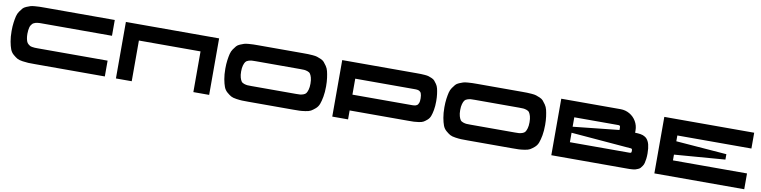

<svg xmlns="http://www.w3.org/2000/svg" viewBox="-14 -1521 9283 2343"><g transform="rotate(10 4628.0 -350.0)"><path d="M407.7 -504.4Q390.6 -504.4 379.9 -504.2Q369.1 -503.9 354.2 -502.2Q339.4 -500.5 329.8 -497.6Q320.3 -494.6 308.6 -489.3Q296.9 -483.9 289.8 -476.1Q282.7 -468.3 275.1 -456.8Q267.6 -445.3 263.4 -430.2Q259.3 -415 256.6 -394.8Q253.9 -374.5 253.9 -350.1Q253.9 -318.8 258.3 -294.4Q262.7 -270 269.3 -253.9Q275.9 -237.8 288.1 -226.6Q300.3 -215.3 311 -209.5Q321.8 -203.6 340.3 -200.7Q358.9 -197.8 372.1 -197Q385.3 -196.3 407.7 -196.3H1274.9V-0.5H407.7Q353 -0.5 326.2 -1.5Q299.3 -2.4 254.9 -8.8Q210.4 -15.1 188 -27.8Q165.5 -40.5 136 -65.7Q106.4 -90.8 92.5 -127.7Q78.6 -164.6 68.4 -220.7Q58.1 -276.9 58.1 -350.1Q58.1 -407.2 64.5 -454.1Q70.8 -501 79.3 -535.4Q87.9 -569.8 106.2 -596.2Q124.5 -622.6 139.4 -639.9Q154.3 -657.2 182.9 -669.2Q211.4 -681.2 230.5 -687.3Q249.5 -693.4 286.1 -696.3Q322.8 -699.2 344 -699.7Q365.2 -700.2 407.7 -700.2H1274.9V-504.4Z M1412.6 -700.2H2567.9V0H2372.1V-504.4H1608.4V0H1412.6Z M3606 -700.2Q3648.4 -700.2 3669.7 -699.7Q3690.9 -699.2 3727.5 -696.3Q3764.2 -693.4 3783.2 -687.3Q3802.2 -681.2 3830.6 -669.2Q3858.9 -657.2 3873.8 -639.9Q3888.7 -622.6 3907 -596.2Q3925.3 -569.8 3933.8 -535.4Q3942.4 -501 3948.7 -454.1Q3955.1 -407.2 3955.1 -350.1Q3955.1 -276.9 3944.8 -220.7Q3934.6 -164.6 3920.7 -127.7Q3906.7 -90.8 3877.2 -65.7Q3847.7 -40.5 3825.2 -27.8Q3802.7 -15.1 3758.3 -8.8Q3713.9 -2.4 3687 -1.5Q3660.2 -0.5 3605.5 -0.5H3056.2Q3001.5 -0.5 2974.6 -1.5Q2947.8 -2.4 2903.3 -8.8Q2858.9 -15.1 2836.4 -27.8Q2814 -40.5 2784.4 -65.7Q2754.9 -90.8 2741 -127.7Q2727.1 -164.6 2716.8 -220.7Q2706.5 -276.9 2706.5 -350.1Q2706.5 -407.2 2712.9 -454.1Q2719.2 -501 2727.8 -535.4Q2736.3 -569.8 2754.6 -596.2Q2772.9 -622.6 2787.8 -639.9Q2802.7 -657.2 2831.3 -669.2Q2859.9 -681.2 2878.9 -687.3Q2897.9 -693.4 2934.6 -696.3Q2971.2 -699.2 2992.4 -699.7Q3013.7 -700.2 3056.2 -700.2ZM3607.9 -195.8Q3641.1 -195.8 3657.5 -197Q3673.8 -198.2 3697.8 -205.8Q3721.7 -213.4 3732.9 -229Q3744.1 -244.6 3752.9 -274.7Q3761.7 -304.7 3761.7 -349.6Q3761.7 -394.5 3752.9 -424.6Q3744.1 -454.6 3732.9 -470.2Q3721.7 -485.8 3697.8 -493.4Q3673.8 -501 3657.5 -502.2Q3641.1 -503.4 3607.9 -503.4H3056.2Q3022.9 -503.4 3006.6 -502.2Q2990.2 -501 2966.3 -493.4Q2942.4 -485.8 2931.2 -470.2Q2919.9 -454.6 2911.1 -424.6Q2902.3 -394.5 2902.3 -349.6Q2902.3 -304.7 2911.1 -274.7Q2919.9 -244.6 2931.2 -229Q2942.4 -213.4 2966.3 -205.8Q2990.2 -198.2 3006.6 -197Q3022.9 -195.8 3056.2 -195.8Z M5016.1 -700.2Q5051.8 -700.2 5069.6 -699.7Q5087.4 -699.2 5118.4 -696.8Q5149.4 -694.3 5165.3 -689.2Q5181.2 -684.1 5205.1 -674.1Q5229 -664.1 5241.7 -649.4Q5254.4 -634.8 5269.8 -612.5Q5285.2 -590.3 5292.5 -561.3Q5299.8 -532.2 5304.9 -492.9Q5310.1 -453.6 5310.1 -405.3Q5310.1 -343.3 5301.5 -296.1Q5293 -249 5281.2 -218Q5269.5 -187 5244.9 -165.8Q5220.2 -144.5 5201.2 -133.8Q5182.1 -123 5144.8 -117.7Q5107.4 -112.3 5084.7 -111.6Q5062 -110.8 5016.1 -110.8H4289.1V0H4093.3V-700.2ZM5018.1 -306.6Q5031.2 -306.6 5038.1 -306.9Q5044.9 -307.1 5056.2 -308.3Q5067.4 -309.6 5073.5 -312Q5079.6 -314.5 5087.6 -319.1Q5095.7 -323.7 5100.1 -331.1Q5104.5 -338.4 5108.9 -348.6Q5113.3 -358.9 5115 -373.3Q5116.7 -387.7 5116.7 -405.8Q5116.7 -426.3 5113.8 -442.1Q5110.8 -458 5106.9 -468.5Q5103 -479 5094.7 -486.1Q5086.4 -493.2 5080.1 -496.8Q5073.7 -500.5 5061.3 -502.2Q5048.8 -503.9 5041.3 -504.2Q5033.7 -504.4 5018.1 -504.4H4289.1V-306.6Z M6320.3 -700.2Q6362.8 -700.2 6384 -699.7Q6405.3 -699.2 6441.9 -696.3Q6478.5 -693.4 6497.6 -687.3Q6516.6 -681.2 6544.9 -669.2Q6573.2 -657.2 6588.1 -639.9Q6603 -622.6 6621.3 -596.2Q6639.6 -569.8 6648.2 -535.4Q6656.7 -501 6663.1 -454.1Q6669.4 -407.2 6669.4 -350.1Q6669.4 -276.9 6659.2 -220.7Q6648.9 -164.6 6635 -127.7Q6621.1 -90.8 6591.6 -65.7Q6562 -40.5 6539.6 -27.8Q6517.1 -15.1 6472.7 -8.8Q6428.2 -2.4 6401.4 -1.5Q6374.5 -0.5 6319.8 -0.5H5770.5Q5715.8 -0.5 5689 -1.5Q5662.1 -2.4 5617.7 -8.8Q5573.2 -15.1 5550.8 -27.8Q5528.3 -40.5 5498.8 -65.7Q5469.2 -90.8 5455.3 -127.7Q5441.4 -164.6 5431.2 -220.7Q5420.9 -276.9 5420.9 -350.1Q5420.9 -407.2 5427.2 -454.1Q5433.6 -501 5442.1 -535.4Q5450.7 -569.8 5469 -596.2Q5487.3 -622.6 5502.2 -639.9Q5517.1 -657.2 5545.7 -669.2Q5574.2 -681.2 5593.3 -687.3Q5612.3 -693.4 5648.9 -696.3Q5685.5 -699.2 5706.8 -699.7Q5728 -700.2 5770.5 -700.2ZM6322.3 -195.8Q6355.5 -195.8 6371.8 -197Q6388.2 -198.2 6412.1 -205.8Q6436 -213.4 6447.3 -229Q6458.5 -244.6 6467.3 -274.7Q6476.1 -304.7 6476.1 -349.6Q6476.1 -394.5 6467.3 -424.6Q6458.5 -454.6 6447.3 -470.2Q6436 -485.8 6412.1 -493.4Q6388.2 -501 6371.8 -502.2Q6355.5 -503.4 6322.3 -503.4H5770.5Q5737.3 -503.4 5720.9 -502.2Q5704.6 -501 5680.7 -493.4Q5656.7 -485.8 5645.5 -470.2Q5634.3 -454.6 5625.5 -424.6Q5616.7 -394.5 5616.7 -349.6Q5616.7 -304.7 5625.5 -274.7Q5634.3 -244.6 5645.5 -229Q5656.7 -213.4 5680.7 -205.8Q5704.6 -198.2 5720.9 -197Q5737.3 -195.8 5770.5 -195.8Z M7767.1 -447.8Q7787.6 -447.3 7802.7 -446.3Q7817.9 -445.3 7835.4 -442.4Q7853 -439.5 7866 -434.6Q7878.9 -429.7 7892.6 -421.1Q7906.2 -412.6 7916 -401.1Q7925.8 -389.6 7934.6 -372.8Q7943.4 -356 7948.7 -334.7Q7954.1 -313.5 7957.3 -285.6Q7960.4 -257.8 7960.4 -224.1Q7960.4 -187.5 7956.5 -157.5Q7952.6 -127.4 7947 -105.5Q7941.4 -83.5 7929.4 -66.4Q7917.5 -49.3 7908 -38.3Q7898.4 -27.3 7880.1 -19.8Q7861.8 -12.2 7849.6 -8.3Q7837.4 -4.4 7814 -2.4Q7790.5 -0.5 7777.1 -0.2Q7763.7 0 7736.3 0H6807.6V-700.2H7543Q7603.5 -700.2 7655.3 -670.2Q7707 -640.1 7737.1 -588.4Q7767.1 -536.6 7767.1 -476.1ZM7545.4 -504.4H7003.4V-387.7L7573.7 -447.8V-476.1Q7573.7 -486.3 7571.8 -492.4Q7569.8 -498.5 7565.2 -501Q7560.5 -503.4 7556.9 -503.9Q7553.2 -504.4 7545.4 -504.4ZM7738.8 -195.8Q7746.6 -195.8 7750 -196.3Q7753.4 -196.8 7758.3 -199Q7763.2 -201.2 7764.9 -207.3Q7766.6 -213.4 7766.6 -223.6Q7766.6 -233.9 7764.6 -240Q7762.7 -246.1 7758.1 -248.5Q7753.4 -251 7749.8 -251.5Q7746.1 -252 7738.3 -252L7003.4 -313V-195.8Z M9198.2 -504.4H8280.3V-432.6L8909.2 -383.3V-316.4L8280.3 -267.1V-195.8H9198.2V0H8084.5V-700.2H9198.2Z"/></g></svg>

Font: Donpoligrafbum
Style: Bold
Weight: 700
Designer: Sasha Pavljenko
Version: Version 1.002;Fontself Maker 3.5.8